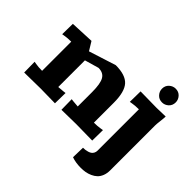

<svg xmlns="http://www.w3.org/2000/svg" viewBox="-230 -1135 1676 1676"><g transform="rotate(45 607.5 -297.5)"><path d="M970.2 -750Q970.2 -788.1 996.1 -811.5Q1022 -835 1055.2 -835Q1093.3 -835 1116.7 -809.1Q1140.1 -783.2 1140.1 -750Q1140.1 -711.9 1114.3 -688.5Q1088.4 -665 1055.2 -665Q1017.1 -665 993.7 -690.9Q970.2 -716.8 970.2 -750ZM1165 -601.1Q1165 -580.6 1159.9 -540.3Q1154.8 -500 1154.8 -480V74.2Q1154.8 111.8 1143.1 141.4Q1131.3 170.9 1112.1 189Q1092.8 207 1066.4 219Q1040 231 1013.4 235.6Q986.8 240.2 957 240.2Q894 240.2 844.2 222.2L847.2 102.1Q861.3 102.1 874.5 100.6Q887.7 99.1 903.1 94.5Q918.5 89.8 929.4 82.3Q940.4 74.7 947.8 61Q955.1 47.4 955.1 29.8V-480Q908.2 -480 877 -474.1L853 -470.2L855 -601.1L1055.2 -598.1ZM240.2 -609.9 289.1 -529.8 540 -609.9Q660.6 -609.9 710.2 -554.7Q759.8 -499.5 759.8 -365.2V-120.1Q806.6 -120.1 837.9 -126L861.8 -129.9L859.9 1L660.2 -2L480 1L478 -127.9L502 -125Q544.9 -120.1 560.1 -120.1V-297.9Q560.1 -401.4 535.2 -444.1Q510.3 -486.8 450.2 -486.8L319.8 -449.2V-120.1Q335 -120.1 377.9 -125L401.9 -127.9L399.9 1L220.2 -2L20 1L18.1 -129.9L42 -126Q73.2 -120.1 120.1 -120.1V-480Q73.2 -480 42 -474.1L18.1 -470.2L20 -600.1Z"/></g></svg>

Font: Zantroke
Style: Regular
Weight: 500
Foundry: gluk
Version: Version 0.36